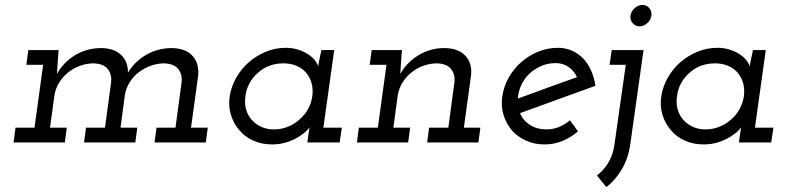

<svg xmlns="http://www.w3.org/2000/svg" viewBox="-20 -578 3184 779"><path d="M615 -60H692L717 -246Q720 -276 703.5 -297.5Q687 -319 647 -321Q619 -321 592.5 -311.5Q566 -302 544 -285.5Q522 -269 507 -245.5Q492 -222 487 -195L469 -60H537L529 0H321L329 -60H406L431 -246Q434 -276 417.5 -297.5Q401 -319 361 -321Q333 -321 306 -311.5Q279 -302 257.5 -285Q236 -268 221 -244.5Q206 -221 201 -193L183 -60H251L243 0H35L43 -60H120L155 -315H87L95 -375H218L216 -353Q214 -332 213.5 -315.5Q213 -299 211 -278Q238 -326 284.5 -354Q331 -382 388 -383Q442 -383 471 -355.5Q500 -328 499 -283Q527 -329 573 -355.5Q619 -382 674 -383Q732 -383 760.5 -352Q789 -321 784 -271L755 -60H823L815 0H607Z M912 -187Q918 -227 938.5 -263Q959 -299 989.5 -325.5Q1020 -352 1058.5 -368Q1097 -384 1139 -384Q1167 -384 1190 -376.5Q1213 -369 1230 -358Q1248 -346 1258.5 -332Q1269 -318 1271 -308Q1273 -325 1277 -341.5Q1281 -358 1284 -375H1336L1292 -60H1367L1358 0H1227L1231 -30Q1232 -39 1233.5 -46.5Q1235 -54 1236 -62Q1232 -55 1221.5 -45Q1211 -35 1195 -25Q1174 -11 1145.5 -1.5Q1117 8 1084 8Q1042 8 1007.5 -7.5Q973 -23 951 -50Q928 -76 917 -111.5Q906 -147 912 -187ZM976 -188Q971 -157 979.5 -130.5Q988 -104 1007 -86Q1022 -71 1043.5 -62Q1065 -53 1092 -53Q1121 -53 1147.5 -63.5Q1174 -74 1195 -93Q1216 -111 1229.5 -135Q1243 -159 1247 -187Q1251 -216 1244 -241Q1237 -266 1221 -284Q1205 -302 1181.5 -311.5Q1158 -321 1130 -321Q1100 -321 1074 -311.5Q1048 -302 1027 -283Q1006 -265 992.5 -240.5Q979 -216 976 -188Z M1721 -60H1799L1824 -246Q1827 -276 1810.5 -297.5Q1794 -319 1754 -321Q1726 -321 1699 -311.5Q1672 -302 1650.5 -285Q1629 -268 1614 -244.5Q1599 -221 1594 -193L1576 -60H1644L1636 0H1428L1436 -60H1513L1548 -315H1480L1488 -375H1611L1609 -353Q1607 -332 1606.5 -315.5Q1606 -299 1604 -278Q1631 -326 1679 -354.5Q1727 -383 1781 -383Q1839 -383 1868 -352Q1897 -321 1891 -271L1862 -60H1929L1921 0H1713Z M2396 -230Q2319 -202 2243 -174.5Q2167 -147 2090 -119Q2102 -89 2130.5 -71Q2159 -53 2197 -53Q2224 -53 2248.5 -63Q2273 -73 2292 -90Q2301 -79 2309 -67.5Q2317 -56 2325 -45Q2296 -20 2262 -6Q2228 8 2189 8Q2148 8 2114 -7.5Q2080 -23 2057 -49Q2034 -76 2023 -111.5Q2012 -147 2018 -188Q2024 -228 2044.5 -264Q2065 -300 2095.5 -326.5Q2126 -353 2164 -368.5Q2202 -384 2244 -384Q2275 -384 2301.5 -372Q2328 -360 2348 -339Q2366 -319 2378.5 -291Q2391 -263 2396 -230ZM2235 -322Q2203 -322 2175.5 -310Q2148 -298 2127.5 -278.5Q2107 -259 2095 -233Q2083 -207 2081 -178Q2142 -200 2201.5 -222Q2261 -244 2321 -265Q2309 -291 2286.5 -306.5Q2264 -322 2235 -322Z M2462 -375H2591L2538 2Q2530 62 2504 107Q2478 152 2440 181L2402 134Q2431 112 2450 79Q2469 46 2474 1L2519 -315H2453ZM2538 -514Q2541 -533 2555.5 -545.5Q2570 -558 2587 -558Q2603 -558 2614 -545.5Q2625 -533 2623 -514Q2620 -496 2605.5 -483.5Q2591 -471 2575 -471Q2559 -471 2547.5 -483.5Q2536 -496 2538 -514Z M2663 -187Q2669 -227 2689.5 -263Q2710 -299 2740.5 -325.5Q2771 -352 2809.5 -368Q2848 -384 2890 -384Q2918 -384 2941 -376.5Q2964 -369 2981 -358Q2999 -346 3009.5 -332Q3020 -318 3022 -308Q3024 -325 3028 -341.5Q3032 -358 3035 -375H3087L3043 -60H3118L3109 0H2978L2982 -30Q2983 -39 2984.5 -46.5Q2986 -54 2987 -62Q2983 -55 2972.5 -45Q2962 -35 2946 -25Q2925 -11 2896.5 -1.5Q2868 8 2835 8Q2793 8 2758.5 -7.5Q2724 -23 2702 -50Q2679 -76 2668 -111.5Q2657 -147 2663 -187ZM2727 -188Q2722 -157 2730.5 -130.5Q2739 -104 2758 -86Q2773 -71 2794.5 -62Q2816 -53 2843 -53Q2872 -53 2898.5 -63.5Q2925 -74 2946 -93Q2967 -111 2980.5 -135Q2994 -159 2998 -187Q3002 -216 2995 -241Q2988 -266 2972 -284Q2956 -302 2932.5 -311.5Q2909 -321 2881 -321Q2851 -321 2825 -311.5Q2799 -302 2778 -283Q2757 -265 2743.5 -240.5Q2730 -216 2727 -188Z"/></svg>

Font: Josefin Slab SemiBold
Style: Italic
Weight: 600
Italic angle: -12°
Designer: Santiago Orozco
Foundry: Typemade
Version: Version 2.000